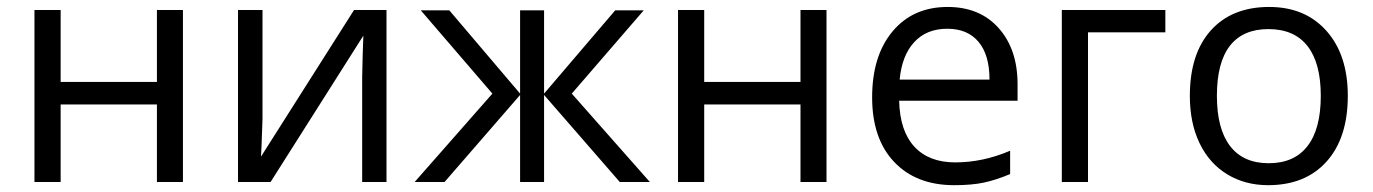

<svg xmlns="http://www.w3.org/2000/svg" viewBox="-20 -526 3968 555"><path d="M155.3 -497.1V-289.1H433.6V-497.1H508.8V0H433.6V-224.1H155.3V0H79.6V-497.1Z M738.8 -497.1V-181.6L735.8 -99.1L734.4 -73.2L1003.4 -497.1H1097.2V0H1026.9V-303.7L1028.3 -363.8L1030.3 -422.9L762.2 0H668V-497.1Z M1483.4 -496.1H1552.7V-255.4L1758.3 -496.1H1840.8L1632.8 -255.4L1858.4 0H1771.5L1552.7 -251.5V0H1483.4V-251.5L1265.1 0H1178.7L1403.3 -255.4L1196.3 -496.1H1278.8L1483.4 -255.4Z M2015.6 -497.1V-289.1H2293.9V-497.1H2369.1V0H2293.9V-224.1H2015.6V0H1939.9V-497.1Z M2738.3 9.3Q2628.4 9.3 2564.7 -57.9Q2501 -125 2501 -244.6Q2501 -364.7 2560.1 -435.3Q2619.1 -505.9 2719.2 -505.9Q2812.5 -505.9 2866.9 -444.6Q2921.4 -383.3 2921.4 -282.7V-234.9H2579.1Q2581.1 -147.5 2623 -102.1Q2665 -56.6 2741.2 -56.6Q2821.3 -56.6 2899.9 -90.3V-22.9Q2859.9 -5.9 2824.5 1.7Q2789.1 9.3 2738.3 9.3ZM2718.3 -442.9Q2658.2 -442.9 2622.6 -404.1Q2586.9 -365.2 2580.6 -295.9H2840.3Q2840.3 -367.2 2808.6 -405Q2776.9 -442.9 2718.3 -442.9Z M3348.6 -432.6H3125V0H3049.3V-497.1H3348.6Z M3876 -249Q3876 -127.4 3814.7 -59.1Q3753.4 9.3 3645.5 9.3Q3579.1 9.3 3527.3 -22.2Q3475.6 -53.7 3447.5 -112.1Q3419.4 -170.4 3419.4 -249Q3419.4 -370.6 3480.2 -438.2Q3541 -505.9 3648.9 -505.9Q3752.9 -505.9 3814.5 -436.5Q3876 -367.2 3876 -249ZM3497.6 -249Q3497.6 -153.8 3535.6 -104Q3573.7 -54.2 3647.5 -54.2Q3721.2 -54.2 3759.5 -103.8Q3797.9 -153.3 3797.9 -249Q3797.9 -343.8 3759.5 -392.8Q3721.2 -441.9 3646.5 -441.9Q3572.8 -441.9 3535.2 -393.6Q3497.6 -345.2 3497.6 -249Z"/></svg>

Font: Bpm'online Open Sans
Style: Regular
Weight: 400
Foundry: Ascender Corporation
Version: Version 1.10